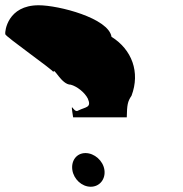

<svg xmlns="http://www.w3.org/2000/svg" viewBox="-75 -710 695 730"><path d="M-55 -580C-53 -570 127 -444 128 -436C130 -457 158 -388 194 -388C217 -382 247 -359 259 -335C274 -300 251 -304 223 -290C203 -276 191 -340 203 -264H407C408 -311 410 -324 425 -346C459 -436 426 -522 349 -570C338 -641 148 -690 72 -690C-46 -690 -57 -591 -55 -580ZM200 -64C205 -29 236 0 270 0C304 0 327 -29 322 -64C317 -99 284 -128 250 -128C216 -128 195 -99 200 -64Z"/></svg>

Font: Ampere
Style: RevIta
Weight: 400
Version: Version 1